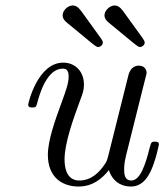

<svg xmlns="http://www.w3.org/2000/svg" viewBox="-20 -671 601 702"><path d="M209 -615C209 -601 220 -592 226 -587C323 -507 331 -499 339 -499C347 -499 356 -507 356 -515C356 -524 352 -526 281 -625C274 -634 264 -651 246 -651C228 -651 209 -633 209 -615ZM362 -615C362 -601 373 -592 379 -587C476 -507 484 -499 492 -499C500 -499 509 -507 509 -515C509 -524 505 -526 434 -625C427 -634 417 -651 399 -651C382 -651 362 -633 362 -615ZM83 -288C83 -278 93 -278 98 -278C111 -278 112 -280 116 -294C124 -325 151 -420 209 -420C220 -420 231 -417 231 -391C231 -367 221 -340 207 -301C181 -231 155 -157 155 -105C155 -18 213 11 267 11C320 11 354 -19 378 -49C396 5 439 11 458 11C495 11 516 -14 531 -45C549 -83 561 -141 561 -143C561 -153 553 -153 546 -153C534 -153 533 -152 527 -130C513 -74 494 -11 460 -11C434 -11 434 -38 434 -52C434 -59 434 -75 441 -103L513 -391C515 -397 516 -402 516 -405C516 -416 508 -431 488 -431C458 -431 451 -402 449 -394L376 -102C371 -84 371 -82 362 -69C343 -41 314 -11 270 -11C225 -11 216 -55 216 -88C216 -149 249 -239 274 -307C282 -328 287 -342 287 -361C287 -411 254 -442 211 -442C118 -442 83 -294 83 -288Z"/></svg>

Font: CMU Serif
Style: Italic
Weight: 500
Italic angle: -14.04°
Version: Version 0.7.0